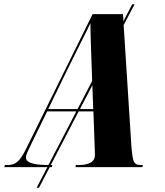

<svg xmlns="http://www.w3.org/2000/svg" viewBox="-90 -780 769 896"><path d="M-70 0 -67 -10H-51Q-27 -10 -8.5 -25.5Q10 -41 33 -88L342 -714H484L486 -681L527 -760H538L487 -663L523 -101Q526 -55 532.5 -32.5Q539 -10 564 -10H577L574 0H262L264 -10H283Q310 -10 331.5 -20.5Q353 -31 353 -58Q353 -63 352.5 -72Q352 -81 352 -89L346 -260H277L147 -10H154L152 0H142L92 96H81L131 0ZM220 -446 135 -271H272L340 -402L338 -464Q337 -494 335.5 -533.5Q334 -573 333 -610.5Q332 -648 332 -672Q315 -636 284 -575Q253 -514 220 -446ZM283 -271H345L341 -382ZM31 -44Q31 -10 136 -10L266 -260H130L53 -102Q44 -83 37.5 -69Q31 -55 31 -44Z"/></svg>

Font: Noto Serif Display ExtraCondensed Black
Style: Italic
Weight: 900
Width: 2
Italic angle: -12°
Designer: Monotype Design Team
Foundry: Monotype Imaging Inc.
Version: Version 2.009